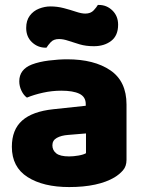

<svg xmlns="http://www.w3.org/2000/svg" viewBox="-20 -741 584 777"><path d="M260 -108Q277 -108 297.5 -111.5Q318 -115 328 -121V-201L256 -195Q228 -193 210 -183Q192 -173 192 -153Q192 -133 207.5 -120.5Q223 -108 260 -108ZM252 -501Q361 -501 426.5 -456.5Q492 -412 492 -318V-94Q492 -68 477.5 -51.5Q463 -35 443 -23Q411 -4 365 6Q319 16 260 16Q155 16 91.5 -24.5Q28 -65 28 -147Q28 -216 69.5 -253Q111 -290 196 -299L327 -313V-320Q327 -349 301.5 -361.5Q276 -374 228 -374Q191 -374 154.5 -366Q118 -358 89 -346Q76 -355 67 -373.5Q58 -392 58 -412Q58 -460 109 -480Q138 -491 177.5 -496Q217 -501 252 -501ZM184 -715Q212 -715 238.5 -708Q265 -701 287.5 -693.5Q310 -686 325 -686Q347 -686 359 -699Q371 -712 376 -721H380Q412 -721 435 -698.5Q458 -676 458 -641Q458 -597 430 -575.5Q402 -554 360 -554Q328 -554 302.5 -561.5Q277 -569 256.5 -576Q236 -583 219 -583Q197 -583 185.5 -570.5Q174 -558 168 -548H165Q133 -548 109.5 -570Q86 -592 86 -628Q86 -658 100.5 -677.5Q115 -697 138 -706Q161 -715 184 -715Z"/></svg>

Font: Baloo Bhaijaan 2 ExtraBold
Style: Regular
Weight: 800
Designer: Sanskriti Dholi, Noopur Datye and Ek Type
Foundry: Ek Type
Version: Version 1.701